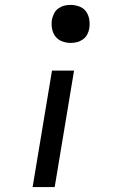

<svg xmlns="http://www.w3.org/2000/svg" viewBox="-20 -548 540 783"><path d="M268 -373Q250 -373 233 -379.5Q216 -386 205.5 -400Q195 -414 192 -432.5Q189 -451 192 -469Q195 -482 201 -494Q207 -506 218.5 -514Q230 -522 242.5 -525Q255 -528 268 -528Q286 -528 303.5 -521.5Q321 -515 331 -501Q341 -487 344 -468.5Q347 -450 344 -432Q342 -419 335.5 -407Q329 -395 317.5 -387Q306 -379 293.5 -376Q281 -373 268 -373ZM113 215 192 -260H282L203 215Z"/></svg>

Font: Iosevka Medium
Style: Italic
Weight: 500
Italic angle: -9°
Monospace: yes
Designer: Belleve Invis
Foundry: Belleve Invis
Version: Version 32.5.0; ttfautohint (v1.8.4)